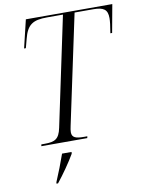

<svg xmlns="http://www.w3.org/2000/svg" viewBox="-100 -783 813 1074"><g transform="rotate(-10 307.0 -246.5)"><path d="M85 0H346L348 -10H329C284 -10 261 -17 261 -48C261 -58 263 -69 266 -83L398 -704H504C563 -704 585 -688 585 -640C585 -621 582 -597 575 -555H585L614 -714H123L85 -555H95L108 -604C128 -684 161 -704 242 -704H332L201 -84C188 -21 163 -10 106 -10H87ZM133 213 132 221H141C175 179 221 113 245 71L246 61H192C175 110 154 164 133 213Z"/></g></svg>

Font: Noto Serif Display SemiCondensed Light
Style: Italic
Weight: 300
Width: 4
Italic angle: -12°
Designer: Monotype Design Team
Foundry: Monotype Imaging Inc.
Version: Version 2.009